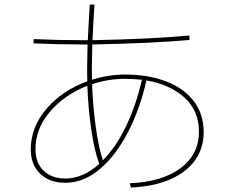

<svg xmlns="http://www.w3.org/2000/svg" viewBox="-20 -820 1040 855"><path d="M887 -231Q887 -159 847.5 -105Q808 -51 735 -20Q662 11 563 15L558 -4Q702 -10 784 -71Q866 -132 866 -234Q866 -326 802.5 -384.5Q739 -443 632 -462Q603 -333 549 -229.5Q495 -126 423.5 -66Q352 -6 271 -6Q201 -6 159 -46Q117 -86 117 -155Q117 -254 187.5 -336Q258 -418 369 -458Q368 -477 368 -514Q368 -540 370 -622H347Q234 -622 129 -627L130 -646Q235 -641 345 -641H371Q377 -763 380 -800L401 -799Q396 -740 392 -641Q656 -646 823 -662L824 -642Q655 -627 391 -622Q389 -538 389 -514Q389 -481 390 -465Q462 -488 538 -488Q637 -488 716 -459Q795 -430 841 -372Q887 -314 887 -231ZM612 -465Q564 -469 539 -469Q461 -469 390 -445Q394 -344 406.5 -254Q419 -164 438 -106Q496 -164 541 -257.5Q586 -351 612 -465ZM271 -25Q349 -25 422 -90Q400 -150 386.5 -242.5Q373 -335 369 -438Q267 -398 202.5 -322.5Q138 -247 138 -156Q138 -94 174.5 -59.5Q211 -25 271 -25Z"/></svg>

Font: IBM Plex Sans JP Thin
Style: Regular
Weight: 100
Designer: Mike Abbink; Paul van der Laan; Pieter van Rosmalen; Wujin Sim; Yejin Wi; Jinhee Kim; Boomi Park; Yona Kim; Kichan Ma
Foundry: Sandoll Inc.
Version: Version 1.001